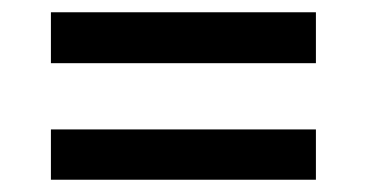

<svg xmlns="http://www.w3.org/2000/svg" viewBox="-20 -408 599 313"><path d="M63 -305V-388H495V-305ZM63 -115V-197H495V-115Z"/></svg>

Font: Cairo Play SemiBold
Style: Regular
Weight: 600
Designer: Mohamed Gaber, Accademia di Belle Arti di Urbino
Foundry: Kief Type Foundry, Accademia di Belle Arti di Urbino
Version: Version 3.130;gftools[0.9.24]